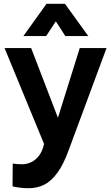

<svg xmlns="http://www.w3.org/2000/svg" viewBox="-20 -761 583 1011"><path d="M132 230Q102 230 79 226.5Q56 223 46 220L47 100Q56 102 72.5 103Q89 104 96 104Q119 104 142 94Q165 84 184 60.5Q203 37 212 -3L4 -508H144L285 -141L400 -508H541L340 34Q314 105 282.5 148.5Q251 192 214 211Q177 230 132 230ZM103 -571 225 -741H322L445 -571H324L240 -702H309L223 -571Z"/></svg>

Font: Inclusive Sans
Style: Bold
Weight: 700
Designer: Olivia King
Foundry: Olivia King
Version: Version 2.004